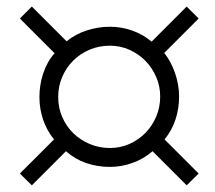

<svg xmlns="http://www.w3.org/2000/svg" viewBox="-20 -720 650 580"><path d="M463.9 -428.2Q463.9 -459.5 451.9 -487.3Q439.9 -515.1 419.4 -536.1Q398.9 -557.1 371.1 -569.6Q343.3 -582 312 -582Q279.3 -582 251 -570.1Q222.7 -558.1 201.4 -537.1Q180.2 -516.1 168 -487.8Q155.8 -459.5 155.8 -426.8Q155.8 -394.5 168 -366.5Q180.2 -338.4 201.4 -317.6Q222.7 -296.9 251.2 -284.9Q279.8 -272.9 312 -272.9Q343.8 -272.9 371.6 -285.4Q399.4 -297.9 419.9 -319.1Q440.4 -340.3 452.1 -368.4Q463.9 -396.5 463.9 -428.2ZM543.9 -160.2 440.9 -263.2Q413.6 -239.7 380.1 -227.8Q346.7 -215.8 312 -215.8Q274.4 -215.8 240.7 -227.3Q207 -238.8 179.2 -263.2L76.2 -160.2L40 -195.8L143.1 -298.8Q121.1 -326.2 110.1 -358.9Q99.1 -391.6 99.1 -426.8Q99.1 -444.3 101.8 -462.2Q104.5 -480 110.1 -497.1Q115.7 -514.2 124.3 -530Q132.8 -545.9 145 -559.1L40 -664.1L76.2 -700.2L181.2 -595.2Q208 -617.2 242.4 -628.2Q276.9 -639.2 312 -639.2Q346.7 -639.2 379.4 -627.7Q412.1 -616.2 438 -594.2L543.9 -700.2L580.1 -664.1L476.1 -560.1Q497.1 -533.7 509 -498.5Q521 -463.4 521 -428.2Q521 -392.6 510.3 -359.4Q499.5 -326.2 477.1 -298.8L580.1 -195.8Z"/></svg>

Font: Charis SIL CyrE
Style: Bold
Weight: 700
Foundry: SIL International
Version: Version 5.000